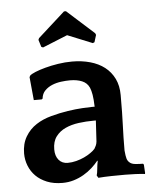

<svg xmlns="http://www.w3.org/2000/svg" viewBox="-51 -723 619 777"><g transform="rotate(-5 258.5 -334.5)"><path d="M312 -7Q315 -16 316.5 -33Q318 -50 321 -64L320 -67Q308 -52 292.5 -38Q277 -24 258 -13Q239 -2 217.5 4.5Q196 11 172 11Q136 11 109 0Q82 -11 64 -29Q46 -47 36.5 -71Q27 -95 27 -121Q27 -160 44 -189Q61 -218 89 -236Q115 -253 150 -262.5Q185 -272 218 -277Q251 -282 278 -283.5Q305 -285 314 -285H328Q327 -316 324 -333.5Q321 -351 316 -363Q307 -383 286.5 -391.5Q266 -400 238 -400Q221 -400 201.5 -397.5Q182 -395 165 -388Q148 -381 135.5 -368.5Q123 -356 121 -336L117 -333H85L76 -427L79 -433Q85 -439 102 -446Q119 -453 143 -459.5Q167 -466 195.5 -470.5Q224 -475 253 -475Q292 -475 326 -465.5Q360 -456 384.5 -437Q409 -418 423 -389.5Q437 -361 437 -323Q437 -282 436.5 -253Q436 -224 435 -199Q434 -174 433.5 -150.5Q433 -127 433 -98Q435 -75 438 -65Q441 -55 448 -49Q456 -41 472.5 -39.5Q489 -38 503 -38L506 -34L508 0L507 4Q490 2 468 1Q446 0 427 0Q399 0 371 0.5Q343 1 318 3ZM312 -115Q315 -120 318.5 -127Q322 -134 323 -144L328 -229H319Q288 -229 258 -225Q228 -221 204 -210Q180 -199 165 -179Q150 -159 150 -127Q150 -100 163.5 -84Q177 -68 200 -68Q217 -68 234.5 -72.5Q252 -77 267 -84Q282 -91 294 -99.5Q306 -108 312 -115ZM246 -680 356 -581 359 -574 350 -545 343 -542 242 -583 141 -542 134 -545 125 -574 128 -581 238 -680Z"/></g></svg>

Font: QuattrocentoBold
Style: Bold
Weight: 700
Designer: Pablo Impallari
Foundry: Pablo Impallari, Igino Marini, Branda Gallo
Version: Version 2.000